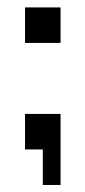

<svg xmlns="http://www.w3.org/2000/svg" viewBox="-20 -411 235 528"><path d="M48.8 -293V-390.6H146.5V-293ZM48.8 0V-97.7H146.5V97.7H97.7V0Z"/></svg>

Font: BabelStone Runic Staveless Rule
Style: Regular
Weight: 400
Designer: Andrew West
Foundry: BabelStone
Version: Version 3.002 March 14, 2022